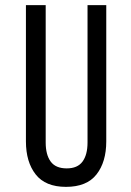

<svg xmlns="http://www.w3.org/2000/svg" viewBox="-20 -720 509 748"><path d="M158 -165V-700H81V-169C81 -115.7 93.7 -72.8 119 -40.5C144.3 -8.2 183.7 8 237 8C291 8 330.7 -8.2 356 -40.5C381.3 -72.8 394 -115.7 394 -169V-700H321V-165C321 -133 314.5 -108.2 301.5 -90.5C288.5 -72.8 268 -64 240 -64C211.3 -64 190.5 -72.8 177.5 -90.5C164.5 -108.2 158 -133 158 -165Z"/></svg>

Font: Bebas Neue Regular two
Style: Regular2
Weight: 400
Designer: Ryoichi Tsunekawa & LGV (GE)
Foundry: Free Software Foundation, Inc.
Version: Version 1.003 August 13, 2016